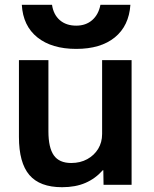

<svg xmlns="http://www.w3.org/2000/svg" viewBox="-20 -771 642 801"><path d="M239 10Q146 10 102.5 -41Q59 -92 59 -200V-520H182V-223Q182 -155 204.5 -123Q227 -91 277 -91Q315 -91 344 -107Q373 -123 389.5 -150Q406 -177 406 -212V-520H529V0H412L411 -61H409Q378 -26 336.5 -8Q295 10 239 10ZM298 -567Q196 -567 136 -615Q76 -663 71 -751H197Q203 -710 229.5 -687Q256 -664 298 -664Q338 -664 364.5 -687Q391 -710 399 -751H524Q518 -663 459 -615Q400 -567 298 -567Z"/></svg>

Font: M PLUS 1 SemiBold
Style: Regular
Weight: 600
Designer: Coji Morishita
Foundry: UNDERFOREST DESIGN
Version: Version 1.001